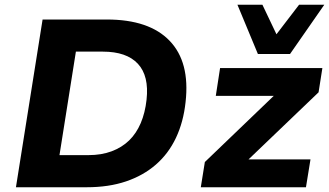

<svg xmlns="http://www.w3.org/2000/svg" viewBox="-20 -787 1383 807"><path d="M47 0 159 -705H429Q607 -705 693 -615.5Q779 -526 760 -358Q751 -274 719.5 -207.5Q688 -141 635 -95Q582 -49 509.5 -24.5Q437 0 345 0ZM230 -135H352Q406 -135 449 -151Q492 -167 522.5 -196.5Q553 -226 571.5 -269.5Q590 -313 596 -368Q607 -468 559.5 -519Q512 -570 412 -570H299ZM824 0 841 -106 1167 -419 1161 -384H887L905 -501H1335L1319 -399L987 -81L994 -117H1285L1266 0ZM1064 -560 978 -767H1083L1142 -643L1237 -767H1343L1199 -560Z"/></svg>

Font: Nunito Sans 8pt ExtraBold
Style: Italic
Weight: 800
Italic angle: -9°
Version: Version 3.101;gftools[0.9.27]